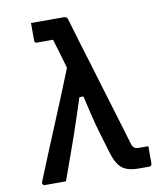

<svg xmlns="http://www.w3.org/2000/svg" viewBox="-84 -820 767 889"><g transform="rotate(-10 300.0 -375.0)"><path d="M122 -750H276Q290 -750 294 -738Q307 -692 326 -630Q345 -568 366 -498.5Q387 -429 408 -359Q429 -289 448 -227Q467 -165 480 -120Q485 -104 493 -99Q501 -94 517 -94H558V-14Q558 0 545 0H496Q444 0 417.5 -21.5Q391 -43 374 -103Q358 -156 345.5 -198.5Q333 -241 323 -283Q313 -325 302 -373H283Q268 -327 255 -287.5Q242 -248 228 -207Q214 -166 196 -116.5Q178 -67 154 0H56Q49 0 45.5 -5Q42 -10 45 -17Q98 -148 148 -267.5Q198 -387 250 -517Q238 -558 228 -593Q218 -628 209 -656H133Q122 -656 122 -667Z"/></g></svg>

Font: Recursive Sn Lnr St Med
Style: Regular
Weight: 500
Version: Version 1.085;hotconv 1.1.0;makeotfexe 2.6.0; ttfautohint (v